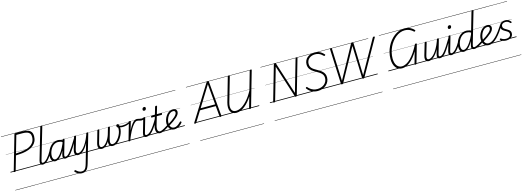

<svg xmlns="http://www.w3.org/2000/svg" viewBox="19 -2853 14180 5211"><g transform="rotate(-15 7109.0 -248.0)"><path d="M113 14Q84 14 90 -6L370 -979Q373 -989 380 -993.5Q387 -998 402 -998H591Q684 -998 746.5 -977Q809 -956 840.5 -910.5Q872 -865 872 -790Q872 -711 842.5 -648.5Q813 -586 758.5 -541.5Q704 -497 628 -469Q552 -441 459 -428Q411 -423 361 -419.5Q311 -416 262 -414L144 -5Q141 5 134.5 9.5Q128 14 113 14ZM276 -464Q307 -465 339 -467Q371 -469 403.5 -472Q436 -475 465 -479Q573 -494 651.5 -533Q730 -572 772.5 -635Q815 -698 815 -786Q815 -846 790 -881Q765 -916 714.5 -932Q664 -948 588 -948H415ZM0 490H776V500H0ZM0 -20H776V0H0ZM0 -505H776V-500H0ZM0 -1010H776V-1000H0Z M909 17Q882 17 865 7.5Q848 -2 841 -19.5Q834 -37 835 -61Q836 -85 844 -114L1101 -995Q1105 -1006 1111.5 -1010.5Q1118 -1015 1131 -1015Q1147 -1015 1153.5 -1009Q1160 -1003 1156 -991L900 -116Q886 -71 890 -51Q894 -31 921 -31Q932 -31 936.5 -23.5Q941 -16 939.5 -7Q938 2 930.5 9.5Q923 17 909 17ZM776 490H1078V500H776ZM776 -20H1078V0H776ZM776 -505H1078V-500H776ZM776 -1010H1078V-1000H776Z M908 17Q897 17 892 9.5Q887 2 888.5 -7Q890 -16 898 -23.5Q906 -31 921 -31Q946 -31 977.5 -51Q1009 -71 1043 -108Q1077 -145 1112 -195.5Q1147 -246 1180 -307Q1185 -316 1193.5 -315Q1202 -314 1208 -307.5Q1214 -301 1210 -292Q1175 -224 1138 -167Q1101 -110 1062.5 -69Q1024 -28 985 -5.5Q946 17 908 17ZM1078 490V500ZM1078 -20V0ZM1078 -505V-500ZM1078 -1010V-1000Z M1256 17Q1221 17 1194.5 -2Q1168 -21 1153.5 -56.5Q1139 -92 1139 -141Q1139 -186 1152.5 -238Q1166 -290 1193 -339.5Q1220 -389 1259 -430Q1298 -471 1348 -495Q1398 -519 1460 -519Q1496 -519 1535.5 -507Q1575 -495 1607 -472L1595 -427Q1552 -454 1517 -461.5Q1482 -469 1452 -469Q1405 -469 1365 -449Q1325 -429 1293.5 -394.5Q1262 -360 1240 -317.5Q1218 -275 1206.5 -230.5Q1195 -186 1195 -146Q1195 -113 1203 -87.5Q1211 -62 1228 -47.5Q1245 -33 1269 -33Q1310 -33 1359.5 -75Q1409 -117 1463 -200.5Q1517 -284 1570 -408L1589 -367Q1531 -235 1474 -150Q1417 -65 1362.5 -24Q1308 17 1256 17ZM1543 17Q1517 17 1501.5 7.5Q1486 -2 1479 -19Q1472 -36 1473 -60.5Q1474 -85 1483 -114L1593 -495Q1596 -506 1603 -510.5Q1610 -515 1623 -515Q1640 -515 1645.5 -508Q1651 -501 1647 -490L1537 -115Q1524 -70 1527.5 -50.5Q1531 -31 1556 -31Q1566 -31 1570 -23.5Q1574 -16 1573 -7Q1572 2 1564.5 9.5Q1557 17 1543 17ZM1078 490H1713V500H1078ZM1078 -20H1713V0H1078ZM1078 -505H1713V-500H1078ZM1078 -1010H1713V-1000H1078Z M1543 17Q1532 17 1527 9.5Q1522 2 1523.5 -7Q1525 -16 1533 -23.5Q1541 -31 1556 -31Q1584 -31 1616.5 -54.5Q1649 -78 1690.5 -130Q1732 -182 1787 -267.5Q1842 -353 1916 -476Q1921 -486 1930.5 -485Q1940 -484 1945.5 -477Q1951 -470 1946 -460Q1867 -321 1809 -229Q1751 -137 1706.5 -83Q1662 -29 1623 -6Q1584 17 1543 17ZM1713 490V500ZM1713 -20V0ZM1713 -505V-500ZM1713 -1010V-1000Z M1899 15Q1863 15 1838 -3Q1813 -21 1806.5 -60Q1800 -99 1818 -162L1916 -495Q1920 -506 1926 -510.5Q1932 -515 1946 -515Q1962 -515 1968.5 -509Q1975 -503 1971 -491L1873 -159Q1861 -118 1860.5 -90Q1860 -62 1873 -48.5Q1886 -35 1912 -35Q1943 -35 1983 -57.5Q2023 -80 2068 -130Q2113 -180 2159 -260Q2205 -340 2248 -455L2259 -495Q2263 -506 2269.5 -510.5Q2276 -515 2289 -515Q2307 -515 2311.5 -508Q2316 -501 2313 -489L2086 296Q2064 373 2037.5 422.5Q2011 472 1972 495.5Q1933 519 1873 519Q1836 519 1803 508.5Q1770 498 1741.5 478.5Q1713 459 1688 434Q1680 426 1678.5 417Q1677 408 1688 397Q1700 387 1707 387Q1714 387 1722 395Q1757 430 1794.5 450Q1832 470 1877 470Q1920 470 1948 451Q1976 432 1995 393Q2014 354 2031 294L2187 -245Q2150 -174 2111.5 -124Q2073 -74 2035 -43.5Q1997 -13 1962.5 1Q1928 15 1899 15ZM1713 490H2366V500H1713ZM1713 -20H2366V0H1713ZM1713 -505H2366V-500H1713ZM1713 -1010H2366V-1000H1713Z M2566 19Q2532 19 2509.5 5.5Q2487 -8 2475.5 -33.5Q2464 -59 2464.5 -93Q2465 -127 2477 -167L2571 -495Q2574 -505 2580 -510Q2586 -515 2601 -515Q2618 -515 2622.5 -509Q2627 -503 2624 -492L2528 -156Q2518 -121 2519 -92.5Q2520 -64 2533.5 -47Q2547 -30 2576 -30Q2612 -30 2647 -55Q2682 -80 2713.5 -120.5Q2745 -161 2771 -209.5Q2797 -258 2813 -306L2868 -494Q2871 -504 2877.5 -509Q2884 -514 2897 -514Q2913 -514 2919 -508Q2925 -502 2922 -491L2834 -187Q2825 -154 2821.5 -125.5Q2818 -97 2823 -75.5Q2828 -54 2842 -42Q2856 -30 2882 -30Q2921 -30 2958.5 -55Q2996 -80 3029.5 -121Q3063 -162 3088.5 -211.5Q3114 -261 3127 -310Q3136 -346 3137.5 -373.5Q3139 -401 3137 -423Q3117 -433 3108.5 -447.5Q3100 -462 3100 -478Q3100 -495 3110 -507Q3120 -519 3139 -519Q3162 -519 3172 -498.5Q3182 -478 3183 -446Q3187 -429 3188 -407Q3189 -385 3186.5 -359.5Q3184 -334 3177 -308Q3163 -251 3134 -193Q3105 -135 3064.5 -87Q3024 -39 2975 -10Q2926 19 2872 19Q2833 19 2807.5 2Q2782 -15 2772 -49Q2762 -83 2769 -134Q2742 -89 2710 -54.5Q2678 -20 2642 -0.5Q2606 19 2566 19ZM2366 490H3254V500H2366ZM2366 -20H3254V0H2366ZM2366 -505H3254V-500H2366ZM2366 -1010H3254V-1000H2366Z M3264 -408Q3220 -408 3191.5 -417Q3163 -426 3138 -444Q3130 -450 3129.5 -457.5Q3129 -465 3134 -471.5Q3139 -478 3145.5 -480.5Q3152 -483 3158 -477Q3176 -464 3200.5 -457Q3225 -450 3267 -450Q3304 -450 3343.5 -457Q3383 -464 3415.5 -476.5Q3448 -489 3465 -505Q3472 -512 3479 -507Q3486 -502 3487 -492Q3488 -482 3477 -472Q3439 -442 3380 -425Q3321 -408 3264 -408ZM3253 490V500ZM3253 -20V0ZM3253 -505V-500ZM3253 -1010V-1000Z M3336 15Q3324 15 3318 10.5Q3312 6 3315 -6L3456 -495Q3460 -506 3466.5 -510.5Q3473 -515 3485 -515Q3502 -515 3507.5 -509Q3513 -503 3509 -491L3442 -259Q3479 -337 3512.5 -387Q3546 -437 3575.5 -466.5Q3605 -496 3631.5 -507.5Q3658 -519 3682 -519Q3694 -519 3698.5 -511.5Q3703 -504 3701.5 -494Q3700 -484 3692.5 -477Q3685 -470 3673 -470Q3647 -470 3614.5 -442.5Q3582 -415 3543.5 -362.5Q3505 -310 3464.5 -233Q3424 -156 3383 -55L3368 -4Q3365 6 3357.5 10.5Q3350 15 3336 15ZM3254 490H3658V500H3254ZM3254 -20H3658V0H3254ZM3254 -505H3658V-500H3254ZM3254 -1010H3658V-1000H3254Z M3806 -447Q3783 -447 3761 -453Q3739 -459 3718 -464.5Q3697 -470 3674 -470Q3663 -470 3659 -477Q3655 -484 3655.5 -494Q3656 -504 3663 -511.5Q3670 -519 3682 -519Q3708 -519 3729.5 -512Q3751 -505 3772 -498Q3793 -491 3814 -491Q3827 -491 3840 -494.5Q3853 -498 3868 -505Q3876 -508 3882.5 -502Q3889 -496 3890 -487.5Q3891 -479 3881 -472Q3860 -459 3841 -453Q3822 -447 3806 -447ZM3658 490V500ZM3658 -20V0ZM3658 -505V-500ZM3658 -1010V-1000Z M3814 17Q3787 17 3770.5 7.5Q3754 -2 3746.5 -19.5Q3739 -37 3740.5 -61Q3742 -85 3750 -114L3860 -495Q3864 -506 3870 -510.5Q3876 -515 3889 -515Q3905 -515 3911.5 -509Q3918 -503 3914 -491L3806 -116Q3792 -71 3795.5 -51Q3799 -31 3826 -31Q3837 -31 3841.5 -23.5Q3846 -16 3844.5 -7Q3843 2 3835 9.5Q3827 17 3814 17ZM3942 -683Q3924 -683 3913 -692.5Q3902 -702 3902 -721Q3902 -745 3916.5 -763.5Q3931 -782 3958 -782Q3976 -782 3987 -772.5Q3998 -763 3998 -744Q3998 -721 3984 -702Q3970 -683 3942 -683ZM3658 490H3983V500H3658ZM3658 -20H3983V0H3658ZM3658 -505H3983V-500H3658ZM3658 -1010H3983V-1000H3658Z M3813 17Q3802 17 3797 9.5Q3792 2 3793.5 -7Q3795 -16 3803 -23.5Q3811 -31 3826 -31Q3855 -31 3891 -51.5Q3927 -72 3969.5 -118Q4012 -164 4064 -240.5Q4116 -317 4177 -429Q4183 -439 4192 -438Q4201 -437 4206.5 -429.5Q4212 -422 4206 -411Q4141 -289 4087.5 -206.5Q4034 -124 3987.5 -75Q3941 -26 3898 -4.5Q3855 17 3813 17ZM3983 490V500ZM3983 -20V0ZM3983 -505V-500ZM3983 -1010V-1000Z M4202 17Q4162 17 4137 -1.5Q4112 -20 4100 -52Q4088 -84 4089.5 -127.5Q4091 -171 4106 -221L4174 -452H4087Q4077 -452 4074 -458.5Q4071 -465 4074 -477Q4078 -489 4084 -494.5Q4090 -500 4100 -500H4189L4250 -710Q4254 -721 4260.5 -725.5Q4267 -730 4281 -730Q4297 -730 4303 -724Q4309 -718 4305 -707L4244 -500H4371Q4382 -500 4384.5 -494Q4387 -488 4384 -476Q4381 -463 4375 -457.5Q4369 -452 4358 -452H4230L4161 -220Q4146 -170 4144 -134Q4142 -98 4150.5 -75.5Q4159 -53 4175 -42Q4191 -31 4211 -31Q4221 -31 4226 -23.5Q4231 -16 4230.5 -7Q4230 2 4223 9.5Q4216 17 4202 17ZM3983 490H4371V500H3983ZM3983 -20H4371V0H3983ZM3983 -505H4371V-500H3983ZM3983 -1010H4371V-1000H3983Z M4200 17Q4189 17 4184 9.5Q4179 2 4180.5 -7Q4182 -16 4190 -23.5Q4198 -31 4213 -31Q4230 -31 4258 -41.5Q4286 -52 4331.5 -77Q4377 -102 4447 -147Q4455 -152 4462 -149Q4469 -146 4473 -138Q4477 -130 4475 -121Q4473 -112 4464 -106Q4391 -58 4341 -31Q4291 -4 4257.5 6.5Q4224 17 4200 17ZM4370 490V500ZM4370 -20V0ZM4370 -505V-500ZM4370 -1010V-1000Z M4599 17Q4543 17 4505.5 -11.5Q4468 -40 4449 -87Q4430 -134 4430 -191Q4430 -243 4449 -300.5Q4468 -358 4502.5 -407.5Q4537 -457 4586.5 -488Q4636 -519 4697 -519Q4735 -519 4758.5 -505.5Q4782 -492 4793 -470.5Q4804 -449 4804 -424Q4804 -389 4784 -353.5Q4764 -318 4724 -281Q4684 -244 4624 -201.5Q4564 -159 4483 -109L4463 -152Q4531 -193 4583.5 -230.5Q4636 -268 4672.5 -301Q4709 -334 4728 -363.5Q4747 -393 4747 -418Q4747 -444 4732.5 -457Q4718 -470 4689 -470Q4644 -470 4606 -443.5Q4568 -417 4541.5 -374.5Q4515 -332 4500.5 -284.5Q4486 -237 4486 -195Q4486 -145 4500.5 -108.5Q4515 -72 4543 -52.5Q4571 -33 4609 -33Q4647 -33 4682 -51Q4717 -69 4746 -94Q4775 -119 4795 -141Q4803 -150 4811.5 -149.5Q4820 -149 4827 -142Q4834 -135 4835.5 -127.5Q4837 -120 4830 -110Q4804 -77 4768 -48Q4732 -19 4689.5 -1Q4647 17 4599 17ZM4371 490H4897V500H4371ZM4371 -20H4897V0H4371ZM4371 -505H4897V-500H4371ZM4371 -1010H4897V-1000H4371Z M5183 14Q5167 14 5162 5Q5157 -4 5166 -19L5773 -993Q5780 -1006 5788 -1010.5Q5796 -1015 5810 -1015Q5823 -1015 5829 -1009.5Q5835 -1004 5837 -988L5925 -14Q5926 0 5920 7Q5914 14 5899 14Q5885 14 5879.5 8.5Q5874 3 5872 -10L5846 -302H5403L5221 -9Q5212 5 5204.5 9.5Q5197 14 5183 14ZM5434 -352H5842L5792 -930ZM5197 490H6030V500H5197ZM5197 -20H6030V0H5197ZM5197 -505H6030V-500H5197ZM5197 -1010H6030V-1000H5197Z M6345 19Q6283 19 6241 -5.5Q6199 -30 6177.5 -74.5Q6156 -119 6155.5 -181.5Q6155 -244 6176 -319L6370 -996Q6373 -1006 6380 -1010.5Q6387 -1015 6402 -1015Q6417 -1015 6423 -1010.5Q6429 -1006 6426 -995L6230 -314Q6211 -248 6209.5 -196.5Q6208 -145 6223 -109Q6238 -73 6269 -54Q6300 -35 6347 -35Q6399 -35 6452 -56.5Q6505 -78 6557 -118.5Q6609 -159 6658.5 -213.5Q6708 -268 6753 -334Q6798 -400 6837 -474L6986 -996Q6989 -1005 6996.5 -1010Q7004 -1015 7018 -1015Q7033 -1015 7039 -1010Q7045 -1005 7042 -995L6758 -5Q6756 4 6749 9Q6742 14 6726 14Q6712 14 6706 8.5Q6700 3 6703 -5L6792 -319Q6746 -246 6693 -184Q6640 -122 6582.5 -76.5Q6525 -31 6465 -6Q6405 19 6345 19ZM6007 490H6989V500H6007ZM6007 -20H6989V0H6007ZM6007 -505H6989V-500H6007ZM6007 -1010H6989V-1000H6007Z M7401 14Q7374 14 7379 -5L7664 -996Q7667 -1006 7674 -1010.5Q7681 -1015 7694 -1015Q7707 -1015 7713 -1011.5Q7719 -1008 7722 -999L8014 -92L8274 -996Q8277 -1006 8284 -1010.5Q8291 -1015 8305 -1015Q8334 -1015 8328 -996L8043 -5Q8041 5 8034 9.5Q8027 14 8014 14Q8002 14 7996.5 10.5Q7991 7 7988 -2L7695 -913L7434 -5Q7431 5 7424 9.5Q7417 14 7401 14ZM7289 490H8274V500H7289ZM7289 -20H8274V0H7289ZM7289 -505H8274V-500H7289ZM7289 -1010H8274V-1000H7289Z M8630 19Q8573 19 8526 5Q8479 -9 8442.5 -31.5Q8406 -54 8380 -80Q8354 -106 8338 -129Q8332 -138 8334 -145Q8336 -152 8345 -159Q8356 -168 8363 -167Q8370 -166 8376 -159Q8400 -128 8437 -99.5Q8474 -71 8522.5 -53Q8571 -35 8630 -35Q8690 -35 8741 -52Q8792 -69 8829.5 -101Q8867 -133 8888 -177Q8909 -221 8909 -275Q8909 -315 8895.5 -346Q8882 -377 8857.5 -402Q8833 -427 8798 -449.5Q8763 -472 8719 -497Q8688 -514 8658 -532.5Q8628 -551 8603 -572.5Q8578 -594 8559 -620Q8540 -646 8529 -679.5Q8518 -713 8518 -755Q8518 -813 8540 -861Q8562 -909 8601.5 -943.5Q8641 -978 8694.5 -996.5Q8748 -1015 8812 -1015Q8870 -1015 8916.5 -999Q8963 -983 9001 -955Q9039 -927 9070 -892Q9078 -883 9076 -875.5Q9074 -868 9065 -860Q9058 -854 9049.5 -854Q9041 -854 9032 -861Q9005 -888 8974 -911Q8943 -934 8903.5 -948Q8864 -962 8810 -962Q8760 -962 8717.5 -947.5Q8675 -933 8643 -906Q8611 -879 8593.5 -841Q8576 -803 8576 -756Q8576 -716 8587.5 -686Q8599 -656 8621.5 -632Q8644 -608 8676.5 -586.5Q8709 -565 8751 -542Q8793 -518 8831.5 -493.5Q8870 -469 8900.5 -438.5Q8931 -408 8948.5 -368.5Q8966 -329 8966 -277Q8966 -212 8940.5 -158.5Q8915 -105 8869 -65Q8823 -25 8762 -3Q8701 19 8630 19ZM8274 490H9038V500H8274ZM8274 -20H9038V0H8274ZM8274 -505H9038V-500H8274ZM8274 -1010H9038V-1000H8274Z M9311 14Q9298 14 9291.5 8.5Q9285 3 9284 -13L9241 -987Q9240 -1001 9247 -1007.5Q9254 -1014 9269 -1015Q9283 -1015 9288 -1010.5Q9293 -1006 9294 -992L9332 -79L9832 -992Q9840 -1006 9847.5 -1010.5Q9855 -1015 9870 -1015Q9887 -1015 9893 -1010Q9899 -1005 9899 -992L9927 -78L10441 -992Q10449 -1006 10457 -1010.5Q10465 -1015 10478 -1015Q10493 -1014 10499 -1005.5Q10505 -997 10495 -982L9944 -8Q9938 4 9930 9Q9922 14 9907 14Q9894 14 9887.5 8.5Q9881 3 9880 -13L9850 -919L9348 -8Q9341 4 9333 9Q9325 14 9311 14ZM8994 490H10317V500H8994ZM8994 -20H10317V0H8994ZM8994 -505H10317V-500H8994ZM8994 -1010H10317V-1000H8994Z M10998 17Q10942 17 10897.5 -5.5Q10853 -28 10821.5 -70.5Q10790 -113 10773.5 -173Q10757 -233 10757 -308Q10757 -401 10778.5 -489Q10800 -577 10839 -656Q10878 -735 10931.5 -800.5Q10985 -866 11049 -914Q11113 -962 11185 -988.5Q11257 -1015 11332 -1015Q11390 -1015 11439.5 -1000Q11489 -985 11530 -959Q11571 -933 11601 -899Q11610 -890 11608.5 -881Q11607 -872 11595 -864Q11585 -856 11577.5 -858Q11570 -860 11561 -868Q11531 -897 11495.5 -918Q11460 -939 11418.5 -950.5Q11377 -962 11326 -962Q11260 -962 11196 -937Q11132 -912 11075.5 -867Q11019 -822 10971 -760.5Q10923 -699 10888.5 -626Q10854 -553 10834.5 -472Q10815 -391 10815 -308Q10815 -243 10828.5 -193Q10842 -143 10867 -108Q10892 -73 10927 -54.5Q10962 -36 11005 -36Q11069 -36 11133 -69Q11197 -102 11259.5 -165.5Q11322 -229 11382 -317.5Q11442 -406 11497 -517Q11500 -528 11507 -532.5Q11514 -537 11529 -537Q11558 -537 11553 -518L11406 -6Q11403 4 11396 9Q11389 14 11373 14Q11345 14 11351 -6L11446 -342Q11397 -260 11344 -194Q11291 -128 11234 -81Q11177 -34 11118 -8.5Q11059 17 10998 17ZM10617 490H11589V500H10617ZM10617 -20H11589V0H10617ZM10617 -505H11589V-500H10617ZM10617 -1010H11589V-1000H10617Z M11750 15Q11714 15 11689 -3Q11664 -21 11657.5 -60Q11651 -99 11669 -162L11767 -495Q11771 -506 11777 -510.5Q11783 -515 11797 -515Q11813 -515 11819 -509Q11825 -503 11822 -491L11724 -159Q11712 -118 11711.5 -90Q11711 -62 11723.5 -48.5Q11736 -35 11763 -35Q11795 -35 11835 -57.5Q11875 -80 11919.5 -130Q11964 -180 12010 -259.5Q12056 -339 12099 -454L12111 -497Q12115 -509 12121 -513Q12127 -517 12141 -517Q12157 -517 12163.5 -512Q12170 -507 12166 -495L12056 -115Q12042 -70 12046 -50.5Q12050 -31 12077 -31Q12087 -31 12091.5 -23.5Q12096 -16 12094.5 -7Q12093 2 12085.5 9.5Q12078 17 12064 17Q12037 17 12021 7.5Q12005 -2 11997.5 -19Q11990 -36 11991 -60Q11992 -84 12001 -114L12037 -242Q12001 -171 11962.5 -122Q11924 -73 11886.5 -43Q11849 -13 11814 1Q11779 15 11750 15ZM11589 490H12235V500H11589ZM11589 -20H12235V0H11589ZM11589 -505H12235V-500H11589ZM11589 -1010H12235V-1000H11589Z M12065 17Q12054 17 12049 9.5Q12044 2 12045.5 -7Q12047 -16 12055 -23.5Q12063 -31 12078 -31Q12106 -31 12138.5 -54.5Q12171 -78 12212.5 -130Q12254 -182 12309 -267.5Q12364 -353 12438 -476Q12443 -486 12452.5 -485Q12462 -484 12467.5 -477Q12473 -470 12468 -460Q12389 -321 12331 -229Q12273 -137 12228.5 -83Q12184 -29 12145 -6Q12106 17 12065 17ZM12235 490V500ZM12235 -20V0ZM12235 -505V-500ZM12235 -1010V-1000Z M12391 17Q12364 17 12347.5 7.5Q12331 -2 12323.5 -19.5Q12316 -37 12317.5 -61Q12319 -85 12327 -114L12437 -495Q12441 -506 12447 -510.5Q12453 -515 12466 -515Q12482 -515 12488.5 -509Q12495 -503 12491 -491L12383 -116Q12369 -71 12372.5 -51Q12376 -31 12403 -31Q12414 -31 12418.5 -23.5Q12423 -16 12421.5 -7Q12420 2 12412 9.5Q12404 17 12391 17ZM12519 -683Q12501 -683 12490 -692.5Q12479 -702 12479 -721Q12479 -745 12493.5 -763.5Q12508 -782 12535 -782Q12553 -782 12564 -772.5Q12575 -763 12575 -744Q12575 -721 12561 -702Q12547 -683 12519 -683ZM12235 490H12560V500H12235ZM12235 -20H12560V0H12235ZM12235 -505H12560V-500H12235ZM12235 -1010H12560V-1000H12235Z M12390 17Q12379 17 12374 9.5Q12369 2 12370.5 -7Q12372 -16 12380 -23.5Q12388 -31 12403 -31Q12428 -31 12459.5 -51Q12491 -71 12525 -108Q12559 -145 12594 -195.5Q12629 -246 12662 -307Q12667 -316 12675.5 -315Q12684 -314 12690 -307.5Q12696 -301 12692 -292Q12657 -224 12620 -167Q12583 -110 12544.5 -69Q12506 -28 12467 -5.5Q12428 17 12390 17ZM12560 490V500ZM12560 -20V0ZM12560 -505V-500ZM12560 -1010V-1000Z M12734 17Q12699 17 12672.5 -2Q12646 -21 12631.5 -56.5Q12617 -92 12617 -141Q12617 -188 12630.5 -239.5Q12644 -291 12671 -341Q12698 -391 12737 -431Q12776 -471 12826.5 -495Q12877 -519 12938 -519Q12969 -519 13003.5 -509.5Q13038 -500 13069 -482L13217 -995Q13221 -1006 13228 -1010.5Q13235 -1015 13248 -1015Q13265 -1015 13270.5 -1008Q13276 -1001 13272 -990L13017 -115Q13004 -71 13008.5 -51Q13013 -31 13044 -31Q13052 -31 13055.5 -23.5Q13059 -16 13057.5 -7Q13056 2 13049.5 9.5Q13043 17 13032 17Q13003 17 12985.5 7.5Q12968 -2 12960.5 -19Q12953 -36 12953.5 -60Q12954 -84 12963 -114L12991 -214Q12946 -134 12902 -83Q12858 -32 12816 -7.5Q12774 17 12734 17ZM12747 -33Q12787 -33 12835 -72Q12883 -111 12936 -190Q12989 -269 13041 -388L13056 -436Q13018 -457 12987.5 -463Q12957 -469 12930 -469Q12883 -469 12843 -449Q12803 -429 12771 -394.5Q12739 -360 12717 -317.5Q12695 -275 12683.5 -230.5Q12672 -186 12672 -146Q12672 -113 12680.5 -87.5Q12689 -62 12705.5 -47.5Q12722 -33 12747 -33ZM12560 490H13201V500H12560ZM12560 -20H13201V0H12560ZM12560 -505H13201V-500H12560ZM12560 -1010H13201V-1000H12560Z M13031 17Q13020 17 13015 9.5Q13010 2 13011.5 -7Q13013 -16 13021 -23.5Q13029 -31 13044 -31Q13061 -31 13089 -41.5Q13117 -52 13162.5 -77Q13208 -102 13278 -147Q13286 -152 13293 -149Q13300 -146 13304 -138Q13308 -130 13306 -121Q13304 -112 13295 -106Q13222 -58 13172 -31Q13122 -4 13088.5 6.5Q13055 17 13031 17ZM13201 490V500ZM13201 -20V0ZM13201 -505V-500ZM13201 -1010V-1000Z M13293 -152Q13361 -193 13413.5 -230.5Q13466 -268 13502.5 -301Q13539 -334 13558 -363.5Q13577 -393 13577 -418Q13577 -444 13562.5 -457Q13548 -470 13519 -470Q13474 -470 13436 -443.5Q13398 -417 13371.5 -374.5Q13345 -332 13330.5 -284.5Q13316 -237 13316 -195Q13316 -157 13324.5 -127Q13333 -97 13349.5 -76Q13366 -55 13389.5 -43.5Q13413 -32 13443 -32Q13452 -32 13455.5 -24.5Q13459 -17 13457.5 -7.5Q13456 2 13450 9.5Q13444 17 13435 17Q13375 17 13336.5 -11.5Q13298 -40 13279 -87Q13260 -134 13260 -191Q13260 -243 13279 -300.5Q13298 -358 13332.5 -407.5Q13367 -457 13416.5 -488Q13466 -519 13527 -519Q13565 -519 13588.5 -505.5Q13612 -492 13623 -470.5Q13634 -449 13634 -424Q13634 -389 13614 -353.5Q13594 -318 13554 -281Q13514 -244 13454 -201.5Q13394 -159 13313 -109ZM13201 490H13689V500H13201ZM13201 -20H13689V0H13201ZM13201 -505H13689V-500H13201ZM13201 -1010H13689V-1000H13201Z M13434 17Q13425 17 13420.5 9.5Q13416 2 13417.5 -7.5Q13419 -17 13425 -24.5Q13431 -32 13442 -32Q13494 -32 13547.5 -63Q13601 -94 13655 -149.5Q13709 -205 13764 -279Q13819 -353 13874 -438Q13879 -447 13889.5 -446Q13900 -445 13907 -439Q13914 -433 13910 -425Q13853 -332 13795.5 -252Q13738 -172 13678.5 -111.5Q13619 -51 13558 -17Q13497 17 13434 17ZM13688 490H13738V500H13688ZM13688 -20H13738V0H13688ZM13688 -505H13738V-500H13688ZM13688 -1010H13738V-1000H13688Z M13931 19Q13888 19 13856.5 11Q13825 3 13804 -10Q13783 -23 13768 -36Q13760 -44 13759.5 -52Q13759 -60 13767 -68Q13775 -76 13782 -77Q13789 -78 13798 -70Q13828 -48 13861.5 -37.5Q13895 -27 13933 -27Q13970 -27 13999.5 -38.5Q14029 -50 14046.5 -73Q14064 -96 14064 -130Q14064 -157 14049 -176.5Q14034 -196 14010.5 -211Q13987 -226 13961 -240Q13935 -254 13911.5 -271Q13888 -288 13873.5 -312.5Q13859 -337 13859 -372Q13859 -416 13880.5 -449Q13902 -482 13941 -500.5Q13980 -519 14031 -519Q14072 -519 14103.5 -506Q14135 -493 14156.5 -474Q14178 -455 14189 -438Q14194 -430 14193 -424Q14192 -418 14181 -410Q14174 -404 14167 -405Q14160 -406 14153 -413Q14126 -442 14098 -457.5Q14070 -473 14027 -473Q13976 -473 13944.5 -448Q13913 -423 13913 -378Q13913 -351 13927.5 -332Q13942 -313 13965.5 -298Q13989 -283 14015.5 -268Q14042 -253 14065.5 -236Q14089 -219 14104 -195Q14119 -171 14119 -136Q14119 -86 14093.5 -51Q14068 -16 14025.5 1.5Q13983 19 13931 19ZM13739 490H14218V500H13739ZM13739 -20H14218V0H13739ZM13739 -505H14218V-500H13739ZM13739 -1010H14218V-1000H13739Z"/></g></svg>

Font: Playwrite AU NSW Guides
Style: Regular
Weight: 400
Designer: Veronika Burian, José Scaglione
Foundry: TypeTogether
Version: Version 1.003